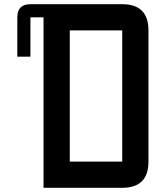

<svg xmlns="http://www.w3.org/2000/svg" viewBox="-20 -895 790 915"><path d="M312.5 -125H562.5V-750H312.5ZM562.5 -875Q687.5 -875 687.5 -750V-125Q687.5 0 562.5 0H187.5V-812.5H125V-625H62.5V-812.5Q62.5 -875 125 -875Z"/></svg>

Font: Oldtimer
Style: Regular
Weight: 400
Designer: GGBotNet
Foundry: GGBotNet
Version: 1.00